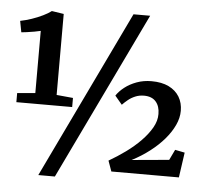

<svg xmlns="http://www.w3.org/2000/svg" viewBox="-58 -876 1049 987"><g transform="rotate(5 467.0 -382.0)"><path d="M123.5 -367.5V-688.5Q112.5 -685.5 92.5 -682Q72.5 -678.5 53 -675.8Q33.5 -673 24.5 -672.5L13.5 -730.5Q41.5 -736 71.8 -746.2Q102 -756.5 128.8 -769.5Q155.5 -782.5 171.5 -795L233.5 -785.5V-367.5L318.5 -359.5V-312.5H30.5V-359.5ZM591 -815H677L261 51H175.5ZM528.5 -54.5Q572.5 -80 614.2 -110.2Q656 -140.5 689.8 -175Q723.5 -209.5 743.8 -245Q764 -280.5 763.5 -315.5Q763.5 -355.5 742.8 -379.2Q722 -403 681.5 -403Q657 -403 636.2 -394.2Q615.5 -385.5 599.5 -372.2Q583.5 -359 571.5 -346.5L534.5 -390.5Q549.5 -413.5 575.8 -434Q602 -454.5 637.2 -467.5Q672.5 -480.5 713.5 -480.5Q766.5 -480.5 802.8 -462.8Q839 -445 857.8 -413.8Q876.5 -382.5 876.5 -341.5Q876.5 -305 859.2 -267.8Q842 -230.5 811 -194.2Q780 -158 738 -125.8Q696 -93.5 646.5 -68L839 -85.5L865 -139.5L915 -129.5L896.5 0H548Z"/></g></svg>

Font: Merriweather 24pt
Style: Bold
Weight: 700
Designer: Eben Sorkin
Foundry: Eben Sorkin
Version: Version 2.100